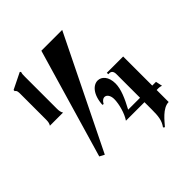

<svg xmlns="http://www.w3.org/2000/svg" viewBox="-269 -987 1414 1414"><g transform="rotate(-45 437.5 -280.0)"><path d="M178 72 606 -800H389L140 52ZM43 -365H180C171 -379 168 -394 168 -416V-750C168 -770 168 -780 173 -795L166 -802L40 -740V-728C55 -721 55 -700 55 -686V-416C55 -394 52 -379 43 -365ZM623 233 634 242C663 210 721 130 785 130V5C814 4 821 6 835 11L824 -41H785V-344H615V-329H625C646 -329 658 -315 658 -288V-41H534C575 -117 605 -185 605 -243C605 -314 568 -352 527 -352C481 -352 431 -304 425 -200L436 -198C465 -255 519 -233 517 -164C516 -116 496 -40 465 5H658V83C658 149 654 191 623 233Z"/></g></svg>

Font: Sinistre Bold
Style: Regular
Weight: 900
Designer: Jules Durand
Foundry: Collletttivo
Version: Version 69.420;Glyphs 3.2 (3217)